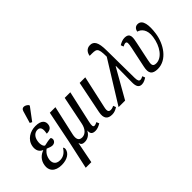

<svg xmlns="http://www.w3.org/2000/svg" viewBox="-85 -1439 2306 2306"><g transform="rotate(-45 1068.0 -286.5)"><path d="M304 -606 422 -764 423 -776C394 -810 338 -828 322 -776L276 -620ZM192 10C286 10 348 -33 358 -90C362 -109 355 -121 348 -127C312 -69 269 -45 217 -45C140 -45 123 -100 132 -149C144 -215 184 -246 201 -258C238 -242 260 -235 281 -235C308 -235 331 -254 335 -277C338 -299 330 -311 323 -315C291 -315 256 -307 216 -298C196 -302 179 -347 189 -401C200 -466 240 -497 284 -497C341 -497 340 -442 330 -384C395 -384 414 -414 420 -445C429 -496 403 -546 297 -546C209 -546 118 -497 101 -399C91 -336 114 -295 159 -276L158 -273C105 -254 55 -212 43 -137C28 -54 77 10 192 10Z M371 236H466L519 -34H521C527 -3 546 10 581 10C627 10 673 -13 699 -65H701C697 -15 717 6 768 6C801 6 832 -8 863 -26L849 -61C834 -52 814 -46 804 -46C778 -46 778 -74 790 -128L881 -536H786L713 -176C698 -98 655 -51 599 -51C538 -51 531 -101 544 -160L628 -536H533L450 -126Z M1048 10C1085 10 1113 -3 1143 -22L1130 -57C1112 -48 1097 -42 1076 -42C1046 -42 1029 -57 1043 -119L1135 -536H1040L957 -125C938 -30 973 10 1048 10Z M1165 0H1276L1487 -371H1492L1489 -100C1488 -26 1508 6 1557 6C1591 6 1624 -14 1642 -26L1629 -61C1613 -53 1597 -46 1584 -46C1561 -46 1551 -63 1550 -111L1545 -586C1544 -723 1512 -770 1448 -770C1389 -770 1361 -725 1355 -681C1471 -681 1492 -690 1493 -529Z M1824 10C1977 10 2084 -150 2106 -310C2123 -431 2114 -544 2030 -544C1996 -544 1971 -521 1965 -482C2017 -469 2070 -415 2054 -303C2034 -162 1953 -51 1858 -51C1795 -51 1802 -92 1814 -151L1864 -388C1880 -464 1898 -539 1803 -539C1773 -539 1742 -527 1709 -507L1722 -472C1740 -481 1754 -487 1766 -487C1795 -487 1792 -457 1779 -393L1723 -127C1703 -34 1729 10 1824 10Z"/></g></svg>

Font: Noto Serif ExtraCondensed
Style: Italic
Weight: 400
Width: 2
Italic angle: -12°
Designer: Monotype Design Team
Foundry: Monotype Imaging Inc.
Version: Version 2.014